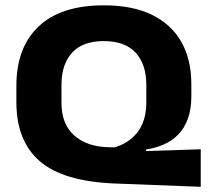

<svg xmlns="http://www.w3.org/2000/svg" viewBox="-20 -677 789 728"><path d="M741.1 31.3 415.6 18.8Q219.5 11 130.8 -65.8Q42.1 -142.5 42.1 -289.6V-351.2Q42.1 -497.1 126.6 -576.9Q211.1 -656.8 373.9 -656.8Q483.1 -656.8 556.7 -620.6Q630.3 -584.3 667.9 -517.6Q705.5 -450.8 705.5 -358.1V-312Q705.5 -263.3 692.5 -227.4Q679.5 -191.4 656.2 -167.3Q632.8 -143.2 601.4 -129.4Q570 -115.6 534.1 -110.4V-104.3L741.1 -111ZM390.6 -118.8 414.1 -118.3Q438.7 -125 460.7 -138.8Q482.6 -152.7 499.4 -173.3Q516.2 -194 525.5 -222.8Q534.8 -251.7 534.8 -288.7V-354.6Q534.8 -433.5 494.3 -477.3Q453.7 -521.2 373.9 -521.2Q293.8 -521.2 253.4 -477.3Q213.1 -433.5 213.1 -354.6V-286.6Q213.1 -207.2 260.6 -164.2Q308.2 -121.1 390.6 -118.8Z"/></svg>

Font: Anek Gurmukhi Medium SemiExpanded
Style: Regular
Weight: 500
Width: 6
Version: Version 1.003